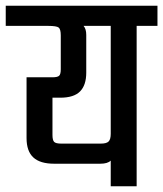

<svg xmlns="http://www.w3.org/2000/svg" viewBox="-56 -646 566 666"><path d="M328.1 -182.1V-556.2H233.9Q243.2 -545.4 243.2 -524.9V-394Q243.2 -350.6 221.7 -328.9Q200.2 -307.1 152.8 -307.1H126V-178.2Q126 -159.7 131.8 -153.8Q137.7 -147.9 155.8 -147.9H293.9Q313.5 -147.9 320.8 -155.3Q328.1 -162.6 328.1 -182.1ZM490.2 -626V-556.2H418V0H328.1V-88.9Q317.4 -78.1 292 -78.1H131.8Q83 -78.1 59.6 -99.9Q36.1 -121.6 36.1 -167V-377.9H126Q143.6 -377.9 149.2 -383.3Q154.8 -388.7 154.8 -405.8V-522.9Q154.8 -544.4 147.7 -550.3Q140.6 -556.2 110.8 -556.2H-36.1V-626Z"/></svg>

Font: Teko
Style: Regular
Weight: 400
Designer: Manushi Parikh, Jonny Pinhorn
Foundry: Indian Type Foundry
Version: Version 2.000;PS 1.0;hotconv 1.0.79;makeotf.lib2.5.61930